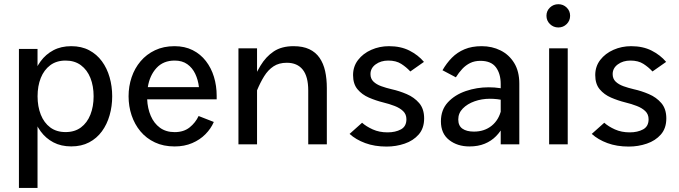

<svg xmlns="http://www.w3.org/2000/svg" viewBox="-20 -696 3277 926"><path d="M71.3 -460V210.4H161V-460ZM296.3 -403.9Q340.1 -403.9 370.3 -381.4Q400.5 -358.9 416 -320.1Q431.5 -281.2 431.5 -231.6Q431.5 -182.3 416 -143.1Q400.5 -103.9 370.4 -81.4Q340.3 -59 296.3 -59Q252.4 -59 222.3 -81.4Q192.3 -103.9 176.7 -143.1Q161.2 -182.3 161.2 -231.6Q161.2 -281.2 176.7 -320.1Q192.3 -358.9 222.3 -381.4Q252.4 -403.9 296.3 -403.9ZM323.7 -473.3Q274.5 -473.3 237.6 -453.7Q200.7 -434.2 176 -400.5Q151.2 -366.9 138.8 -323.3Q126.4 -279.8 126.4 -231.6Q126.4 -183.5 138.8 -140Q151.2 -96.4 176 -62.6Q200.7 -28.8 237.6 -9.4Q274.5 10.1 323.7 10.1Q373 10.1 409.9 -9.4Q446.8 -28.8 471.5 -62.6Q496.2 -96.4 508.6 -140Q521.1 -183.5 521.1 -231.6Q521.1 -279.8 508.6 -323.3Q496.2 -366.9 471.5 -400.5Q446.8 -434.2 409.9 -453.7Q373 -473.3 323.7 -473.3Z M689.8 -217H1025V-233.8Q1025 -282 1011.9 -325.2Q998.8 -368.3 972.9 -401.7Q947.1 -435.1 909.1 -454.2Q871.2 -473.3 821.8 -473.3Q768.9 -473.3 727.7 -453.7Q686.5 -434.2 658 -400.5Q629.5 -366.9 614.8 -323.3Q600.1 -279.8 600.1 -231.6Q600.1 -183.5 614.6 -140Q629.2 -96.4 657.4 -62.5Q685.7 -28.6 727.1 -9.2Q768.4 10.3 822.1 10.3Q869.4 10.3 907 -5.9Q944.6 -22 971 -48.9Q997.5 -75.8 1011.2 -107.8L937.9 -136.5Q922.8 -104.2 894.5 -81.5Q866.1 -58.8 822.5 -58.8Q780.4 -58.8 751.4 -80Q722.4 -101.3 707.1 -137.3Q691.7 -173.3 689.8 -217ZM692.9 -275.8Q701.8 -332.2 734.7 -368Q767.6 -403.9 822.5 -403.9Q858.9 -403.9 883.4 -386.4Q907.8 -369 921.6 -340Q935.4 -311 939.5 -275.8Z M1219.7 0V-463H1130V0ZM1186 -278 1219.1 -259Q1235.3 -298.2 1254.1 -328.4Q1272.9 -358.7 1299.1 -376Q1325.2 -393.3 1363.3 -393.3Q1413.6 -393.3 1440.1 -360.1Q1466.6 -327 1466.6 -259.5V0H1556.3V-271.4Q1556.3 -316 1548.1 -353.1Q1539.9 -390.1 1521.2 -417.1Q1502.6 -444.1 1471.8 -458.7Q1441 -473.3 1395.8 -473.3Q1338.4 -473.3 1300.4 -448.1Q1262.5 -422.9 1236.1 -379Q1209.8 -335 1186 -278Z M2024.7 -397.5Q1996.7 -430.7 1954.7 -452Q1912.6 -473.3 1856.1 -473.3Q1810.4 -473.3 1770.9 -455.8Q1731.3 -438.4 1707.1 -407Q1682.8 -375.6 1682.8 -333.9Q1682.8 -291.1 1704.3 -265.4Q1725.8 -239.7 1759.1 -225.3Q1792.4 -210.9 1828.1 -202Q1857.6 -194.9 1883.1 -185Q1908.5 -175.2 1924.3 -160Q1940.1 -144.8 1940.1 -120.8Q1940.1 -86.4 1913.7 -72Q1887.2 -57.6 1849.1 -57.6Q1809.4 -57.6 1777.8 -71.8Q1746.2 -86.1 1726.3 -104L1666 -50.2Q1696.3 -22.6 1741.5 -5.9Q1786.6 10.9 1844.7 10.9Q1890.2 10.9 1931.7 -3.3Q1973.1 -17.4 1999.4 -47.4Q2025.6 -77.5 2025.6 -125Q2025.6 -170.8 2001.7 -198.8Q1977.7 -226.7 1941.6 -242.1Q1905.4 -257.6 1869 -265.6Q1842 -271.9 1818.7 -280.3Q1795.3 -288.8 1781.1 -302.6Q1766.8 -316.5 1766.8 -338.5Q1766.8 -367.4 1791.8 -385.6Q1816.8 -403.9 1852.6 -403.9Q1890.1 -403.9 1915 -388Q1939.9 -372.1 1958.9 -351.3Z M2484.6 -292.5Q2484.6 -352.1 2459.9 -392.2Q2435.2 -432.4 2394.1 -452.8Q2353.1 -473.3 2303.2 -473.3Q2255.5 -473.3 2220.3 -458.4Q2185.1 -443.6 2159.4 -417.5Q2133.7 -391.4 2114.1 -357.2L2178.6 -323.1Q2192.8 -345.9 2209.7 -363.9Q2226.5 -381.8 2247.8 -392.2Q2269.1 -402.6 2296.8 -402.6Q2348.7 -402.6 2371.8 -371.4Q2394.9 -340.1 2394.9 -290.9V0H2484.6ZM2434.4 -165 2397.8 -168.4Q2386.6 -118.1 2351.5 -89.7Q2316.3 -61.3 2265.7 -61.3Q2230.3 -61.3 2210.3 -75.4Q2190.2 -89.4 2190.2 -120Q2190.2 -150.5 2212.2 -172.8Q2234.1 -195.1 2268.8 -207.4Q2303.5 -219.7 2342.3 -219.7Q2360 -219.7 2378 -217.7Q2395.9 -215.6 2412.2 -211.3L2442.1 -259.9Q2416.9 -266.9 2391.2 -271Q2365.5 -275 2336.8 -275Q2279.4 -275 2226.6 -256.9Q2173.7 -238.8 2140.1 -202.6Q2106.5 -166.3 2106.5 -110.9Q2106.5 -51.8 2146.2 -20.8Q2185.9 10.3 2244.1 10.3Q2285.8 10.3 2317.6 -2.8Q2349.5 -15.8 2372.7 -39.5Q2396 -63.1 2411.2 -95.2Q2426.4 -127.3 2434.4 -165Z M2615.5 -620Q2615.5 -596.4 2632.4 -579.9Q2649.3 -563.5 2672.9 -563.5Q2696.4 -563.5 2713 -579.9Q2729.6 -596.3 2729.6 -619.9Q2729.6 -643.5 2713 -659.6Q2696.4 -675.7 2672.9 -675.7Q2649.3 -675.7 2632.4 -659.7Q2615.5 -643.6 2615.5 -620ZM2628.4 -463V0H2718.1V-463Z M3192.7 -397.5Q3164.7 -430.7 3122.6 -452Q3080.6 -473.3 3024 -473.3Q2978.4 -473.3 2938.8 -455.8Q2899.3 -438.4 2875 -407Q2850.8 -375.6 2850.8 -333.9Q2850.8 -291.1 2872.3 -265.4Q2893.8 -239.7 2927.1 -225.3Q2960.4 -210.9 2996 -202Q3025.6 -194.9 3051 -185Q3076.5 -175.2 3092.3 -160Q3108.1 -144.8 3108.1 -120.8Q3108.1 -86.4 3081.6 -72Q3055.2 -57.6 3017 -57.6Q2977.4 -57.6 2945.7 -71.8Q2914.1 -86.1 2894.3 -104L2834 -50.2Q2864.3 -22.6 2909.4 -5.9Q2954.6 10.9 3012.6 10.9Q3058.2 10.9 3099.6 -3.3Q3141.1 -17.4 3167.4 -47.4Q3193.6 -77.5 3193.6 -125Q3193.6 -170.8 3169.6 -198.8Q3145.7 -226.7 3109.5 -242.1Q3073.4 -257.6 3037 -265.6Q3010 -271.9 2986.6 -280.3Q2963.3 -288.8 2949 -302.6Q2934.8 -316.5 2934.8 -338.5Q2934.8 -367.4 2959.8 -385.6Q2984.7 -403.9 3020.6 -403.9Q3058.1 -403.9 3083 -388Q3107.8 -372.1 3126.9 -351.3Z"/></svg>

Font: Estedad-VF-FD Black
Style: Regular
Weight: 900
Designer: Amin Abedi
Version: Version 4.000